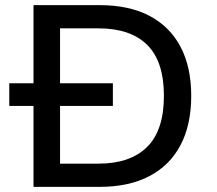

<svg xmlns="http://www.w3.org/2000/svg" viewBox="-20 -725 843 745"><path d="M110 0V-705H368Q481 -705 560 -663.5Q639 -622 680.5 -543.5Q722 -465 722 -353Q722 -241 680.5 -162Q639 -83 559.5 -41.5Q480 0 368 0ZM213 -90H362Q485 -90 550.5 -154.5Q616 -219 616 -353Q616 -487 551 -551Q486 -615 362 -615H213ZM16 -314V-402H418V-314Z"/></svg>

Font: Nunito Sans 12pt ExtraLight 6pt Medium
Style: Regular
Weight: 500
Version: Version 3.101;gftools[0.9.27]